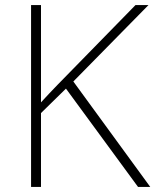

<svg xmlns="http://www.w3.org/2000/svg" viewBox="-20 -827 610 754"><path d="M570 -93H522L239 -479L141 -383V-93H102V-807H141V-425Q156 -442 172.5 -459Q189 -476 206 -494L512 -807H563L268 -507Z"/></svg>

Font: Noto Sans Kannada UI ExtraLight
Style: Regular
Weight: 200
Designer: Jelle Bosma - Monotype Design Team
Foundry: Monotype Imaging Inc.
Version: Version 2.005; ttfautohint (v1.8.4.7-5d5b)